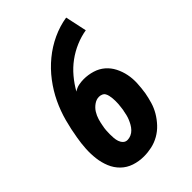

<svg xmlns="http://www.w3.org/2000/svg" viewBox="-221 -838 941 941"><g transform="rotate(-45 250.0 -367.5)"><path d="M207 8Q172 8 140.5 -2.5Q109 -13 86 -35.5Q63 -58 50.5 -88.5Q38 -119 34 -152.5Q30 -186 32 -220.5Q34 -255 40 -289Q48 -339 61.5 -389Q75 -439 97.5 -486.5Q120 -534 153 -577.5Q186 -621 228 -655.5Q270 -690 318.5 -712.5Q367 -735 418 -743L442 -631Q405 -625 368.5 -609.5Q332 -594 300 -570.5Q268 -547 242 -516Q216 -485 197 -451Q213 -462 230.5 -465.5Q248 -469 265 -469Q296 -469 325.5 -460Q355 -451 377 -432Q399 -413 412.5 -386.5Q426 -360 432 -330.5Q438 -301 436.5 -269.5Q435 -238 430 -206Q425 -179 417 -152Q409 -125 394.5 -100.5Q380 -76 360 -54.5Q340 -33 314.5 -18.5Q289 -4 261.5 2Q234 8 207 8ZM207 -106Q219 -106 231.5 -111.5Q244 -117 253.5 -127Q263 -137 269.5 -148.5Q276 -160 281 -172Q286 -184 289 -196.5Q292 -209 294 -221L295 -224Q296 -234 297.5 -244Q299 -254 299.5 -264Q300 -274 300 -283.5Q300 -293 299 -302.5Q298 -312 296 -321.5Q294 -331 289.5 -339Q285 -347 276 -351Q267 -355 257 -355Q239 -355 222 -343Q205 -331 194.5 -314Q184 -297 178.5 -278.5Q173 -260 170 -242Q167 -228 166 -214.5Q165 -201 165 -187.5Q165 -174 166 -161Q167 -148 171 -136Q175 -124 184 -115Q193 -106 207 -106Z"/></g></svg>

Font: Iosevka Curly Heavy
Style: Italic
Weight: 900
Italic angle: -9°
Monospace: yes
Designer: Belleve Invis
Foundry: Belleve Invis
Version: Version 22.1.2; ttfautohint (v1.8.4)